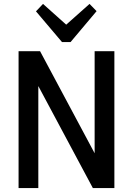

<svg xmlns="http://www.w3.org/2000/svg" viewBox="-20 -962 680 982"><path d="M565 -700V0H455L162 -548H176V0H75V-700H185L478 -152H464V-700ZM474 -905 341 -747H297L164 -904L200 -942L343 -814H294L438 -942Z"/></svg>

Font: Pathway Extreme SemiCondensed Medium
Style: Regular
Weight: 500
Width: 4
Version: Version 1.001;gftools[0.9.26]